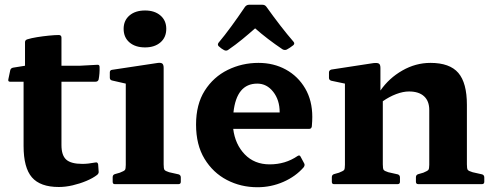

<svg xmlns="http://www.w3.org/2000/svg" viewBox="-20 -773 2068 806"><path d="M227 12Q149 12 114 -28.5Q79 -69 79 -160V-430H22Q13 -430 15 -440L23 -478Q25 -487 35 -489L85 -497V-596Q85 -605 95 -608Q111 -613 135.5 -617Q160 -621 185.5 -623.5Q211 -626 228 -626Q238 -625 238 -615V-497H314L388 -501Q398 -502 398 -492Q399 -465 394 -439Q391 -430 381 -430H238V-164Q238 -121 258 -103Q278 -85 326 -85Q338 -85 351.5 -86.5Q365 -88 381 -91Q390 -93 392 -83L394 -55Q396 -46 388 -39Q370 -25 342.5 -13.5Q315 -2 285 5Q255 12 227 12Z M462 0Q453 0 453 -10V-29Q453 -39 462 -42L483 -48Q501 -55 504.5 -59.5Q508 -64 508 -81V-422L451 -435Q441 -437 441 -447V-469Q441 -479 451 -480L637 -508Q653 -511 660 -507Q667 -503 667 -488V-83Q667 -65 670.5 -60Q674 -55 690 -50L730 -41Q739 -38 739 -28V-10Q739 0 729 0ZM589 -574Q548 -574 523.5 -595Q499 -616 499 -652Q499 -687 523.5 -708Q548 -729 589 -729Q629 -729 653.5 -708Q678 -687 678 -652Q678 -616 653.5 -595Q629 -574 589 -574Z M1061 13Q991 13 932.5 -17.5Q874 -48 838.5 -106.5Q803 -165 803 -250Q803 -335 839.5 -392.5Q876 -450 936 -479.5Q996 -509 1065 -509Q1129 -509 1180 -481Q1231 -453 1261 -402Q1291 -351 1291 -282Q1291 -266 1289 -242Q1287 -232 1278 -232H959Q967 -167 1007.5 -125Q1048 -83 1112 -83Q1178 -83 1229 -118Q1238 -124 1242 -115L1257 -87Q1261 -80 1255 -71Q1221 -32 1169.5 -9.5Q1118 13 1061 13ZM1060 -422Q973 -422 960 -301H1154V-302Q1154 -353 1127 -387.5Q1100 -422 1060 -422ZM898 -579Q892 -585 897 -593Q923 -624 951.5 -663Q980 -702 1009 -745Q1016 -753 1025 -753H1082Q1092 -753 1098 -745Q1128 -703 1157 -665.5Q1186 -628 1212 -598Q1219 -590 1211 -583Q1197 -572 1184 -565Q1175 -561 1166 -566Q1102 -609 1051 -654Q1025 -631 997 -608Q969 -585 937 -563Q929 -558 920 -563Q910 -568 898 -579Z M1382 0Q1373 0 1373 -10V-29Q1373 -39 1382 -42L1403 -48Q1421 -55 1424.5 -59.5Q1428 -64 1428 -81V-422L1371 -434Q1361 -437 1361 -446V-469Q1361 -478 1371 -481L1547 -508Q1564 -510 1570.5 -506Q1577 -502 1577 -488V-393Q1613 -445 1669 -477Q1725 -509 1787 -509Q1868 -509 1904 -467Q1940 -425 1940 -333V-83Q1940 -65 1943.5 -60Q1947 -55 1964 -50L2004 -41Q2013 -38 2013 -28V-10Q2013 0 2003 0H1736Q1726 0 1726 -10V-29Q1726 -39 1736 -42L1757 -48Q1774 -55 1778 -59.5Q1782 -64 1782 -81V-311Q1782 -349 1760 -369Q1738 -389 1697 -389Q1672 -389 1643 -378Q1614 -367 1587 -348V-83Q1587 -65 1590.5 -60Q1594 -55 1610 -50L1650 -41Q1659 -38 1659 -28V-10Q1659 0 1649 0Z"/></svg>

Font: Hahmlet
Style: Bold
Weight: 700
Designer: Minjoo Ham & Mark Frömberg
Foundry: hypertype
Version: Version 1.002; ttfautohint (v1.8.3)